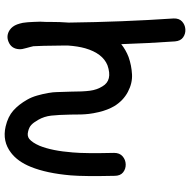

<svg xmlns="http://www.w3.org/2000/svg" viewBox="-16 -802 828 837"><g transform="rotate(90 398.5 -383.0)"><path d="M531 7Q596 22 646 -17Q684 -46 707 -103Q735 -172 744 -277Q749 -336 746 -468Q746 -493 731 -505Q716 -517 696 -516.5Q676 -516 661 -503Q646 -490 646 -466Q649 -339 644 -285Q637 -195 615 -141Q601 -109 585 -96Q572 -86 553 -91Q535 -95 524.5 -104.5Q514 -114 502 -135Q487 -161 483.5 -192Q480 -223 479 -277Q479 -304 478.5 -321.5Q478 -339 476 -356.5Q474 -374 468 -400Q459 -438 442 -467Q418 -506 380 -526Q342 -546 304 -544Q265 -542 228 -529Q197 -517 172 -497Q168 -617 160 -731Q158 -756 142 -767Q126 -778 106.5 -776.5Q87 -775 73 -762Q59 -749 60 -725Q75 -502 78 -268Q75 -232 75 -181V-168Q74 -155 74 -144Q74 -133 75 -115Q76 -87 79 -68Q82 -54 86 -43Q94 -22 110 -11Q134 5 160 -5Q192 -17 194 -52Q195 -64 189 -83Q187 -90 184 -101.5Q181 -113 181 -114Q179 -140 178 -244V-265Q181 -308 190 -340Q212 -416 264 -437Q330 -460 356 -415Q371 -391 375 -360.5Q379 -330 379 -277L381 -215Q381 -201 385 -178Q389 -155 396 -130.5Q403 -106 414 -87Q435 -50 461.5 -26.5Q488 -3 531 7Z"/></g></svg>

Font: Balsamiq Sans
Style: Regular
Weight: 400
Designer: Michael Angeles
Foundry: Balsamiq SRL
Version: Version 1.020; ttfautohint (v1.8.4.7-5d5b);gftools[0.9.26]